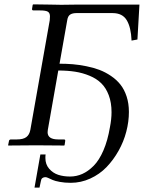

<svg xmlns="http://www.w3.org/2000/svg" viewBox="-20 -666 659 880"><path d="M570.8 -152.8Q570.8 -108.4 558.8 -62.5Q546.9 -16.6 523.4 25.1Q500 66.9 468.3 99.9Q436.5 132.8 393.8 152.3Q351.1 171.9 304.2 171.9Q276.4 171.9 254.2 167.7Q231.9 163.6 221.4 158.9Q210.9 154.3 202.1 150.1Q193.4 146 189 146Q175.8 146 169.9 154.8Q168.5 157.2 161.1 193.8H138.2L165 42H189Q188 46.9 188 58.1Q188 87.4 205.3 107.4Q222.7 127.4 247.1 135.3Q271.5 143.1 300.8 143.1Q330.6 143.1 357.4 131.1Q384.3 119.1 409.4 93.8Q434.6 68.4 454.1 23.2Q473.6 -22 483.9 -83Q491.2 -120.1 491.2 -151.9Q491.2 -195.8 478.5 -229.5Q465.8 -263.2 444.1 -284.4Q422.4 -305.7 390.6 -318.8Q358.9 -332 324.2 -337.4Q289.6 -342.8 247.1 -342.8L199.2 -70.8Q199.2 -68.8 198.7 -65.2Q198.2 -61.5 198.2 -60.1Q198.2 -26.9 247.1 -26.9H272.9Q280.3 -26.9 278.8 -19L275.9 0L272.9 1Q181.2 0 145 0L19 1L17.1 0L21 -19Q21 -22.5 23.7 -24.7Q26.4 -26.9 29.8 -26.9H57.1Q85.9 -26.9 100.3 -37.4Q114.7 -47.9 119.1 -70.8L208 -573.2Q208 -577.1 208.5 -583Q209 -588.9 209 -590.8Q209 -606.4 199.5 -612.3Q189.9 -618.2 164.1 -618.2H133.8Q125.5 -618.2 127 -626L129.9 -644L132.8 -646Q177.2 -645.5 206.3 -645Q235.4 -644.5 245.6 -644.3Q255.9 -644 259.8 -644L337.9 -645H619.1L609.9 -484.9L583 -480Q580.6 -540.5 561 -573.2Q541.5 -606 496.1 -606H330.1Q312 -606 301.5 -599.1Q291 -592.3 288.1 -573.2L252.9 -374Q284.7 -374 313.7 -371.6Q342.8 -369.1 375.7 -362.5Q408.7 -356 435.8 -345.7Q462.9 -335.4 488.5 -318.1Q514.2 -300.8 532 -278.3Q549.8 -255.9 560.3 -223.9Q570.8 -191.9 570.8 -152.8Z"/></svg>

Font: Common Serif SemiBold
Style: Italic
Weight: 600
Italic angle: -12°
Designer: Philipp H. Poll, Khaled Hosny
Foundry: Stefan Peev, Context Ltd.
Version: Version 1.026